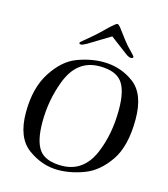

<svg xmlns="http://www.w3.org/2000/svg" viewBox="-121 -916 891 1021"><g transform="rotate(15 324.5 -406.0)"><path d="M50 -242Q50 -377 106 -464Q162 -551 235 -579Q308 -607 379 -607Q475 -607 549 -551.5Q623 -496 623 -356Q623 -209 567.5 -128Q512 -47 438 -18.5Q364 10 293 10Q205 10 127.5 -46.5Q50 -103 50 -242ZM478 -139Q524 -247 524 -383Q524 -490 488.5 -535Q453 -580 366 -580Q240 -580 189 -443Q148 -335 148 -215Q148 -110 182.5 -63.5Q217 -17 306 -17Q425 -17 478 -139ZM229 -673Q229 -677 256 -698Q299 -734 315 -749L365 -797Q392 -822 399 -822Q407 -822 425 -797L461 -749Q480 -724 510 -694Q526 -678 526 -674Q526 -666 513 -666Q503 -666 486 -678L389 -751L269 -678Q247 -666 240 -666Q229 -666 229 -673Z"/></g></svg>

Font: Unna
Style: Italic
Weight: 400
Italic angle: -8.05°
Designer: Jorge de Buen Unna
Foundry: Omnibus-Type
Version: Version 2.008